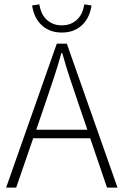

<svg xmlns="http://www.w3.org/2000/svg" viewBox="-20 -859 566 879"><path d="M188 -388 146 -265H380L338 -388Q318 -447 300 -501Q282 -555 265 -616H261Q244 -555 226 -501Q208 -447 188 -388ZM8 0 240 -659H286L518 0H470L393 -226H132L54 0ZM263 -710Q230 -710 205.5 -721Q181 -732 164.5 -750Q148 -768 139 -790Q130 -812 127 -834L160 -839Q163 -820 170 -803Q177 -786 190 -772.5Q203 -759 221 -751Q239 -743 263 -743Q287 -743 305 -751Q323 -759 336 -772.5Q349 -786 356 -803Q363 -820 366 -839L399 -834Q396 -812 387 -790Q378 -768 361.5 -750Q345 -732 320.5 -721Q296 -710 263 -710Z"/></svg>

Font: CV Source Sans Light
Style: Regular
Weight: 300
Designer: Paul D. Hunt
Foundry: Adobe Systems Incorporated
Version: Version 3.001